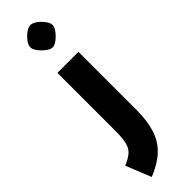

<svg xmlns="http://www.w3.org/2000/svg" viewBox="-346 -752 1033 1033"><g transform="rotate(-45 170.5 -235.0)"><path d="M75 285 17 141Q57 124 77 106Q97 88 104.5 57Q112 26 112 -28V-470H272V-28Q272 57 252.5 116Q233 175 190 215.5Q147 256 75 285ZM191 -585Q176 -585 156 -600Q136 -615 121 -635Q106 -655 106 -670Q106 -687 120.5 -706.5Q135 -726 155 -740.5Q175 -755 191 -755Q208 -755 227.5 -740.5Q247 -726 261.5 -706.5Q276 -687 276 -670Q276 -655 261 -635Q246 -615 226.5 -600Q207 -585 191 -585Z"/></g></svg>

Font: Changa ExtraLight ExtraBold
Style: Regular
Weight: 800
Version: Version 3.002; ttfautohint (v1.8.2)